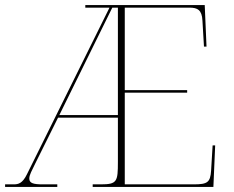

<svg xmlns="http://www.w3.org/2000/svg" viewBox="-24 -734 919 754"><path d="M-4 0H201V-10H145C108 -10 91 -14 91 -33C91 -47 101 -64 115 -93L204 -272H439V-98C439 -21 436 -10 372 -10H340V0H814L821 -163H811L805 -64C802 -18 791 -10 737 -10H466V-370H711V-380H466V-704H720C752 -704 769 -695 771 -653L777 -551H787L780 -714H311V-704H406L81 -48C64 -14 48 -10 30 -10H-4ZM209 -282 417 -704H439V-282Z"/></svg>

Font: Noto Serif Display Thin
Style: Regular
Weight: 100
Designer: Monotype Design Team
Foundry: Monotype Imaging Inc.
Version: Version 2.009